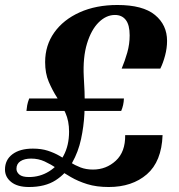

<svg xmlns="http://www.w3.org/2000/svg" viewBox="-20 -735 718 770"><path d="M96 15Q50 15 25 -5Q0 -25 0 -55Q0 -94 30 -116.5Q60 -139 112 -139Q146 -139 172 -130.5Q198 -122 219.5 -109.5Q241 -97 261 -84.5Q281 -72 303 -63.5Q325 -55 353 -55Q406 -55 444.5 -90.5Q483 -126 482 -193H632Q628 -87 569 -36Q510 15 416 15Q367 15 330 3.5Q293 -8 264 -25Q235 -42 209.5 -59Q184 -76 159 -87.5Q134 -99 105 -99Q78 -99 62 -88.5Q46 -78 46 -58Q46 -45 57.5 -35Q69 -25 96 -25Q140 -25 176.5 -47.5Q213 -70 235 -111Q257 -152 257 -207Q257 -250 242.5 -282Q228 -314 209 -343.5Q190 -373 175.5 -407Q161 -441 161 -486Q161 -553 197.5 -604.5Q234 -656 299.5 -685.5Q365 -715 451 -715Q553 -715 601.5 -675Q650 -635 650 -571Q650 -542 642 -512Q634 -482 623 -460H468Q481 -491 490.5 -524.5Q500 -558 500 -593Q500 -635 484.5 -655Q469 -675 441 -675Q406 -675 376 -645.5Q346 -616 329 -560.5Q312 -505 316 -427Q317 -408 319 -368.5Q321 -329 318.5 -278.5Q316 -228 305 -177Q294 -126 269.5 -82.5Q245 -39 203 -12Q161 15 96 15ZM466 -290H86Q87 -301 89 -312.5Q91 -324 97 -340H477Q476 -313 466 -290Z"/></svg>

Font: Poltawski Nowy
Style: Bold Italic
Weight: 700
Italic angle: -12°
Designer: Adam Pótawski, Mateusz Machalski, Borys Kosmynka, Ania Wieluska
Foundry: Capitalics.wtf
Version: Version 1.001;gftools[0.9.25]